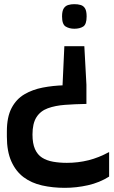

<svg xmlns="http://www.w3.org/2000/svg" viewBox="-20 -667 548 922"><path d="M291 235Q233 235 182 223.5Q131 212 93.5 184Q56 156 34.5 108Q13 60 13 -11V-36Q13 -105 35.5 -148Q58 -191 97 -214Q136 -237 185.5 -246.5Q235 -256 289 -257.5Q343 -259 395 -259V-168Q339 -167 292 -163.5Q245 -160 209.5 -147Q174 -134 155 -104Q136 -74 136 -21Q136 22 148 49Q160 76 182 90Q204 104 234.5 109.5Q265 115 301 115Q355 115 405 102.5Q455 90 504 63V181Q458 210 402.5 222.5Q347 235 291 235ZM279 -228 289 -445H385L395 -260V-228ZM337 -529Q313 -529 295.5 -539.5Q278 -550 278 -588Q278 -614 286 -626.5Q294 -639 307.5 -643Q321 -647 337 -647Q354 -647 367.5 -643Q381 -639 388.5 -626.5Q396 -614 396 -588Q396 -550 379.5 -539.5Q363 -529 337 -529Z"/></svg>

Font: Matangi
Style: Bold
Weight: 700
Designer: Prashant Pant
Foundry: The Graphic Ant
Version: Version 3.002